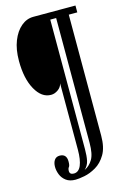

<svg xmlns="http://www.w3.org/2000/svg" viewBox="-126 -758 623 947"><g transform="rotate(-15 186.0 -285.0)"><path d="M138.5 130Q108.5 130 90.2 116.2Q72 102.5 64 82.2Q56 62 56 42.5Q56 21.5 65.2 8.2Q74.5 -5 92 -5Q127.5 -5 127.5 34Q127.5 55 122 61.2Q116.5 67.5 116.5 80Q116.5 98.5 138 98.5Q162.5 98.5 174.8 70Q187 41.5 187 -10V-349Q183 -330 165.8 -317.8Q148.5 -305.5 130.5 -305.5H129.5Q82 -305.5 50.8 -361.5Q19.5 -417.5 19.5 -508Q19.5 -566.5 36.5 -609.5Q53.5 -652.5 81.8 -676.2Q110 -700 144.5 -700H359.5V-665H316V-47.5Q316 12.5 295 48Q274 83.5 243.5 101.2Q213 119 183.8 124.5Q154.5 130 138.5 130ZM193.5 95Q219 83.5 235.2 56.5Q251.5 29.5 251.5 -27.5V-665H221.5V-3.5Q221.5 31.5 216.5 54.8Q211.5 78 193.5 95Z"/></g></svg>

Font: Imbue 10pt Medium
Style: Regular
Weight: 500
Designer: Tyler Finck
Foundry: Etcetera Type Company
Version: Version 1.102; ttfautohint (v1.8.3)